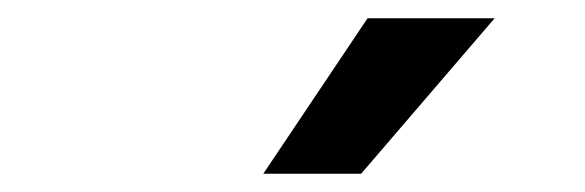

<svg xmlns="http://www.w3.org/2000/svg" viewBox="-20 -761 640 210"><path d="M382 -741H521L375 -571H268Z"/></svg>

Font: Kantumruy Pro SemiBold
Style: Italic
Weight: 600
Italic angle: -13°
Version: Version 1.002